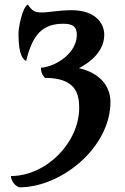

<svg xmlns="http://www.w3.org/2000/svg" viewBox="-20 -801 541 831"><path d="M431.2 -650.4C431.2 -698.2 395 -756.8 290 -756.8C235.8 -756.8 190.4 -747.1 162.1 -747.1C127.9 -747.1 120.1 -753.9 100.6 -781.2C76.7 -770.5 60.1 -681.6 60.1 -658.7C60.1 -595.7 66.9 -549.8 93.3 -537.1C121.1 -653.8 165.5 -698.2 254.4 -698.2C297.4 -698.2 312.5 -683.6 312.5 -650.4C312.5 -569.3 219.7 -512.2 157.2 -507.8C157.2 -485.8 165 -474.1 174.3 -463.9C303.2 -463.9 322.8 -400.4 322.8 -335C322.8 -183.6 180.2 -39.1 26.9 -39.1C28.3 -22.9 39.1 1 63.5 9.8C247.1 9.8 458 -163.6 458 -359.9C458 -431.6 407.7 -486.8 321.8 -505.9C376 -533.7 431.2 -582.5 431.2 -650.4Z"/></svg>

Font: Amarante
Style: Regular
Weight: 400
Designer: Karolina Lach
Foundry: Sorkin Type Co.
Version: Version 1.001